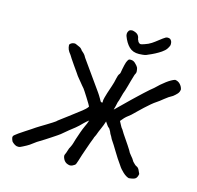

<svg xmlns="http://www.w3.org/2000/svg" viewBox="-126 -997 1200 1170"><g transform="rotate(15 474.5 -412.0)"><path d="M402 39Q382 33 372.5 13.5Q363 -6 369 -16Q375 -28 379 -43Q383 -58 391 -71Q397 -83 400.5 -95.5Q404 -108 408 -121Q416 -145 424 -168Q432 -191 442 -213Q447 -222 450.5 -231.5Q454 -241 458 -253Q450 -247 443 -241Q436 -235 430 -229Q407 -205 389.5 -191Q372 -177 354.5 -163.5Q337 -150 312 -128Q308 -125 294.5 -115.5Q281 -106 263 -94.5Q245 -83 228.5 -72Q212 -61 201 -55Q182 -44 171 -35Q160 -26 146.5 -17Q133 -8 109 4Q94 13 82 13.5Q70 14 60 8Q50 2 41 -7Q35 -17 32.5 -29Q30 -41 41 -49Q45 -53 60.5 -64Q76 -75 95.5 -87.5Q115 -100 131.5 -111Q148 -122 155 -127Q160 -131 176.5 -140.5Q193 -150 212 -162Q231 -174 246.5 -183.5Q262 -193 265 -196Q267 -199 272.5 -203Q278 -207 291 -217Q304 -227 331 -247Q358 -267 403 -302Q412 -309 420.5 -317Q429 -325 435 -334Q434 -338 425.5 -352.5Q417 -367 405.5 -385Q394 -403 385 -417Q376 -431 374 -433Q368 -439 361 -448Q354 -457 346 -466.5Q338 -476 331.5 -484Q325 -492 321 -497Q321 -498 309.5 -514Q298 -530 283.5 -551Q269 -572 257.5 -589Q246 -606 245 -609Q231 -626 226 -638Q221 -650 220 -667Q226 -678 239.5 -682Q253 -686 262 -681Q272 -676 283.5 -671.5Q295 -667 304 -653Q310 -647 318 -640.5Q326 -634 336 -615L466 -432Q470 -427 476 -417Q482 -407 487 -398.5Q492 -390 494 -386Q497 -380 501 -379.5Q505 -379 508 -379Q507 -396 512 -412Q517 -428 521 -443Q529 -468 537.5 -492.5Q546 -517 551 -543Q553 -553 556 -561.5Q559 -570 565 -577Q568 -581 569 -591Q570 -601 572 -608Q578 -639 583 -653Q588 -667 596 -675Q619 -680 635 -665.5Q651 -651 657 -638Q660 -626 660.5 -616Q661 -606 653 -593L640 -549Q637 -537 632 -519.5Q627 -502 622.5 -487Q618 -472 615 -466Q610 -451 606.5 -435Q603 -419 597 -405Q595 -392 591.5 -380Q588 -368 585 -356Q588 -358 593 -363Q598 -368 604 -374L649 -418Q658 -427 672 -440.5Q686 -454 702.5 -469.5Q719 -485 735.5 -500.5Q752 -516 766 -528Q780 -540 789 -547Q819 -577 848.5 -599Q878 -621 900 -628Q919 -626 932 -612.5Q945 -599 949 -581Q948 -564 937 -552Q926 -540 913 -530Q888 -517 864.5 -497.5Q841 -478 824 -467Q813 -460 795.5 -445.5Q778 -431 760 -414Q742 -397 727.5 -383Q713 -369 708 -364Q699 -354 679.5 -339.5Q660 -325 640 -299Q647 -287 653 -274.5Q659 -262 668 -252Q673 -243 682 -229Q691 -215 702 -199.5Q713 -184 723 -168.5Q733 -153 740 -142Q747 -126 760 -112Q773 -98 783 -80Q789 -75 794.5 -68.5Q800 -62 809 -58Q819 -54 825.5 -42Q832 -30 837 -17Q834 2 825 11.5Q816 21 782 24Q765 20 744.5 1.5Q724 -17 711 -38Q685 -74 662.5 -112Q640 -150 620 -179Q617 -187 612.5 -194Q608 -201 604 -208Q602 -214 598 -222Q594 -230 589.5 -236.5Q585 -243 582 -243Q576 -249 570.5 -257.5Q565 -266 559 -274Q551 -248 540.5 -225Q530 -202 522 -179Q520 -173 516.5 -167.5Q513 -162 512 -156Q506 -141 499 -122Q492 -103 485 -82Q478 -61 470.5 -40Q463 -19 458 0Q454 11 451 20Q448 29 439 33Q431 39 421.5 41Q412 43 402 39ZM646 -723Q607 -722 583 -745.5Q559 -769 544 -810Q542 -818 542.5 -826Q543 -834 550 -844Q554 -849 563.5 -850.5Q573 -852 577 -850Q598 -845 607 -834.5Q616 -824 617 -809Q620 -804 621.5 -800Q623 -796 624 -794Q630 -786 636.5 -784Q643 -782 662 -789Q687 -797 705 -809Q723 -821 739 -834Q753 -845 762 -851.5Q771 -858 778 -862L780 -863Q789 -866 798 -864Q807 -862 810 -857Q816 -851 817.5 -841.5Q819 -832 818 -824L817 -822Q815 -814 806 -800.5Q797 -787 778 -774Q762 -763 742 -752.5Q722 -742 700 -733Q693 -729 682.5 -726.5Q672 -724 646 -723Z"/></g></svg>

Font: Caveat SemiBold
Style: Regular
Weight: 600
Designer: Pablo Impallari
Foundry: Pablo Impallari
Version: Version 2.000